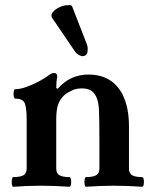

<svg xmlns="http://www.w3.org/2000/svg" viewBox="-20 -710 581 734"><path d="M31 4Q27 4 25.5 -5Q24 -14 25.5 -23.5Q27 -33 31 -33Q57 -33 69.5 -40Q82 -47 82 -66V-252Q82 -298 74.5 -315.5Q67 -333 38 -333Q34 -333 32.5 -342Q31 -351 32.5 -360Q34 -369 38 -369Q57 -369 82 -378Q107 -387 130 -399.5Q153 -412 166 -422Q178 -431 186 -431Q199 -431 199 -418Q195 -399 195 -373L201 -371Q248 -425 318 -425Q409 -425 449 -348Q461 -323 467 -293.5Q473 -264 473 -227V-66Q473 -47 485.5 -40Q498 -33 523 -33Q528 -33 529.5 -23.5Q531 -14 529.5 -5Q528 4 523 4Q496 2 469.5 1Q443 0 416 0Q389 0 362.5 1Q336 2 309 4Q305 4 303.5 -5Q302 -14 303.5 -23.5Q305 -33 309 -33Q335 -33 347.5 -40Q360 -47 360 -66V-173Q360 -249 358.5 -286Q357 -323 347 -342Q337 -360 324 -366Q311 -372 294 -372Q272 -372 258 -365.5Q244 -359 233 -352Q215 -339 205 -317.5Q195 -296 195 -255V-66Q195 -47 207.5 -40Q220 -33 245 -33Q250 -33 251.5 -23.5Q253 -14 251.5 -5Q250 4 245 4Q218 2 191.5 1Q165 0 138 0Q111 0 84.5 1Q58 2 31 4ZM295 -495Q288 -496 279 -501.5Q270 -507 262 -520L179 -642Q173 -652 182 -663.5Q191 -675 208.5 -683Q226 -691 242 -690Q253 -692 256 -685L312 -541Q317 -528 314.5 -512Q312 -496 295 -495Z"/></svg>

Font: Junicode
Style: Bold
Weight: 700
Designer: Peter S. Baker
Version: Version 2.100; ttfautohint (v1.8.4)